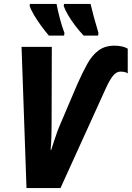

<svg xmlns="http://www.w3.org/2000/svg" viewBox="-20 -951 666 971"><path d="M114 0 89 -714H242L241 -327Q241 -295 240 -261Q239 -227 236 -193H239Q245 -213 253 -236.5Q261 -260 268.5 -281.5Q276 -303 282 -316L371 -525Q397 -584 421.5 -628Q446 -672 478.5 -696Q511 -720 559 -720Q578 -720 595 -716.5Q612 -713 626 -705V-580Q617 -586 607 -587.5Q597 -589 590 -589Q568 -589 550.5 -566.5Q533 -544 516 -506L286 0ZM403 -771Q382 -793 361 -820.5Q340 -848 324.5 -874.5Q309 -901 302 -921L304 -931H438Q444 -905 454 -867.5Q464 -830 478 -784L476 -771ZM227 -771Q209 -792 188.5 -820Q168 -848 152 -875Q136 -902 130 -921L131 -931H266Q272 -899 282.5 -858.5Q293 -818 306 -784L304 -771Z"/></svg>

Font: Noto Sans Condensed ExtraBold
Style: Italic
Weight: 800
Width: 3
Italic angle: -12°
Designer: Monotype Design Team
Foundry: Monotype Imaging Inc.
Version: Version 2.013; ttfautohint (v1.8.4.7-5d5b)